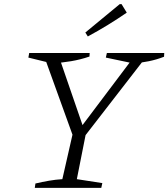

<svg xmlns="http://www.w3.org/2000/svg" viewBox="-20 -907 813 927"><path d="M341 -226 197 -625 200 -641H262L385 -284H364L633 -641H684L683 -629L371 -226ZM148 0 151 -21Q185 -29 217 -34.5Q249 -40 281 -42L335 -279H398L351 -42L474 -23L469 0ZM231 -601 117 -629 121 -651H413L412 -634Q368 -619 323 -611.5Q278 -604 231 -601ZM624 -601 491 -629 496 -651H773L772 -633Q736 -619 699 -611.5Q662 -604 624 -601ZM404 -731 392 -750 558 -887H567L592 -846Q547 -815 500.5 -786.5Q454 -758 404 -731Z"/></svg>

Font: Piazzolla Thin ExtraLight
Style: Italic
Weight: 250
Italic angle: -11.3°
Version: Version 2.005